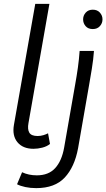

<svg xmlns="http://www.w3.org/2000/svg" viewBox="-20 -760 549 991"><path d="M153 8Q98 8 70 -26Q42 -60 52 -116L162 -740H235L127 -125Q121 -92 131.5 -75Q142 -58 174 -58Q190 -58 204.5 -62.5Q219 -67 228 -72L238 -17Q222 -4 198.5 2Q175 8 153 8ZM368 -324Q376 -368 382 -411Q388 -454 391 -497H465Q462 -454 454 -405Q446 -356 440 -322L383 5Q365 102 314 156.5Q263 211 167 211Q137 211 111 205.5Q85 200 68 191L94 129Q128 145 170 145Q231 145 265 107.5Q299 70 311 2ZM459 -610Q435 -610 422 -625Q409 -640 409 -660Q409 -680 422.5 -695Q436 -710 459 -710Q482 -710 495.5 -695Q509 -680 509 -660Q509 -640 495.5 -625Q482 -610 459 -610Z"/></svg>

Font: Livvic
Style: Italic
Weight: 400
Italic angle: -10°
Designer: Jacques Le Bailly, Baron von Fonthausen
Version: Version 1.001; ttfautohint (v1.8.2)